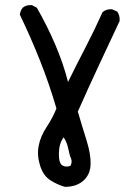

<svg xmlns="http://www.w3.org/2000/svg" viewBox="-20 -727 540 745"><path d="M232 -2Q203 -10 175.5 -27.5Q148 -45 135.5 -84.5Q123 -124 130 -161Q137 -198 160.5 -233.5Q184 -269 199 -306Q172 -399 136 -490Q100 -581 57 -670Q59 -686 68 -697Q82 -709 104 -707L123 -697Q162 -629 193.5 -556Q225 -483 244 -409Q278 -478 312.5 -544.5Q347 -611 378 -680Q394 -693 415 -691L435 -682Q446 -666 444 -645Q403 -558 362 -470Q321 -382 282 -294Q298 -239 315.5 -183.5Q333 -128 331.5 -88.5Q330 -49 303 -25.5Q276 -2 232 -2ZM254 -84Q261 -100 255.5 -112Q250 -124 245 -149.5Q240 -175 227 -194Q209 -171 208.5 -131.5Q208 -92 223 -84.5Q238 -77 254 -84Z"/></svg>

Font: Kosefont JP
Style: Regular
Weight: 400
Designer: Nozomi Seto 瀬戸のぞみ
Version: Version 3.00;June 19, 2020